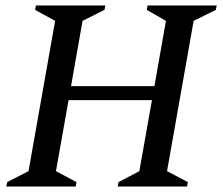

<svg xmlns="http://www.w3.org/2000/svg" viewBox="-20 -680 813 700"><path d="M3 0 6 -16 84 -56 181 -604 108 -644 111 -660H364L361 -644L281 -604L239 -366H543L585 -604L515 -644L518 -660H770L767 -644L686 -604L589 -56L665 -16L662 0H409L412 -16L488 -56L534 -315H230L184 -56L259 -16L256 0Z"/></svg>

Font: Spectral Medium
Style: Italic
Weight: 500
Italic angle: -10°
Designer: Jean-Baptiste Levee
Foundry: Production Type
Version: Version 2.001